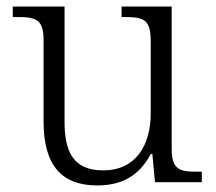

<svg xmlns="http://www.w3.org/2000/svg" viewBox="-20 -556 658 586"><path d="M277 10C353 10 406 -21 440 -86H445L453 0H596V-32H579C528 -32 504 -39 504 -102V-536H351V-504H361C418 -504 440 -497 440 -431V-210C440 -112 394 -36 295 -36C201 -36 177 -96 177 -186V-536H19V-504H33C90 -504 113 -497 113 -433V-185C113 -50 169 10 277 10Z"/></svg>

Font: Noto Serif Devanagari Light
Style: Regular
Weight: 300
Designer: Universal Thirst, Indian Type Foundry and the Monotype Design Team
Foundry: Monotype Imaging Inc.
Version: Version 2.004